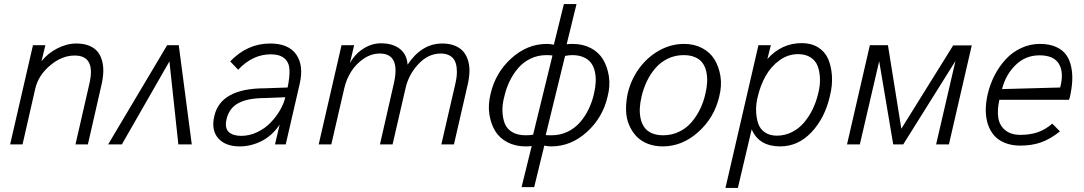

<svg xmlns="http://www.w3.org/2000/svg" viewBox="-20 -710 5330 944"><path d="M29.8 0 142.1 -487.8H203.1L184.1 -409.2Q215.3 -448.2 262 -472.2Q308.6 -496.1 356 -496.1Q391.6 -496.1 418 -485.4Q444.3 -474.6 459.5 -456.3Q474.6 -438 481.7 -411.9Q488.8 -385.7 487.8 -356.2Q486.8 -326.7 479 -293L412.1 0H351.1L418.9 -295.9Q452.6 -437 347.2 -437Q284.2 -437 226.6 -388.4Q168.9 -339.8 153.8 -275.9L90.8 0Z M511.7 0 801.8 -487.8H858.9L922.9 0H856.9L813 -408.2L579.1 0Z M1158.7 9.8Q1087.9 9.8 1052.7 -30.5Q1017.6 -70.8 1033.7 -139.2Q1064.5 -275.9 1282.7 -275.9L1394 -279.8Q1404.8 -330.1 1403.3 -366.2Q1401.9 -402.3 1378.9 -422.6Q1356 -442.9 1311 -442.9Q1222.2 -442.9 1150.9 -367.2L1111.8 -408.2Q1196.3 -496.1 1308.1 -496.1Q1398.9 -496.1 1436.8 -441.7Q1474.6 -387.2 1453.1 -295.9L1384.8 0H1332L1355 -97.2Q1318.4 -43 1266.4 -16.6Q1214.4 9.8 1158.7 9.8ZM1166 -42Q1205.6 -42 1243.7 -59.8Q1281.7 -77.6 1309.3 -106Q1336.9 -134.3 1356.2 -167.2Q1375.5 -200.2 1382.8 -231.9L1283.7 -228Q1200.7 -228 1153.8 -203.9Q1106.9 -179.7 1093.8 -124Q1084 -80.6 1104.5 -61.3Q1125 -42 1166 -42Z M1546.9 0 1659.2 -487.8H1721.2L1700.2 -398.9Q1723.6 -442.9 1765.4 -470Q1807.1 -497.1 1853 -497.1Q1910.2 -497.1 1945.3 -470.2Q1980.5 -443.4 1983.9 -392.1Q2053.2 -496.1 2154.3 -496.1Q2189.9 -496.1 2216.3 -485.4Q2242.7 -474.6 2258.3 -456.1Q2273.9 -437.5 2281.5 -411.9Q2289.1 -386.2 2288.1 -356.4Q2287.1 -326.7 2279.3 -293L2211.9 0H2149.9L2218.3 -295.9Q2223.6 -318.4 2225.6 -337.9Q2227.5 -357.4 2225.1 -378.2Q2222.7 -398.9 2214.6 -413.6Q2206.5 -428.2 2189.5 -437.5Q2172.4 -446.8 2147 -446.8Q2085.9 -446.8 2037.6 -395.5Q1989.3 -344.2 1974.1 -276.9L1910.2 0H1848.1L1916 -297.9Q1950.7 -446.8 1847.2 -446.8Q1805.7 -446.8 1768.1 -421.4Q1730.5 -396 1706.5 -357.9Q1682.6 -319.8 1672.9 -276.9L1608.9 0Z M2544.4 210 2594.2 7.8Q2583.5 9.8 2563.5 9.8Q2513.7 9.8 2474.6 -10.7Q2435.5 -31.2 2414.3 -66.4Q2393.1 -101.6 2386 -148.7Q2378.9 -195.8 2392.1 -249Q2416 -352.5 2494.1 -423.3Q2572.3 -494.1 2668.5 -494.1Q2685.5 -494.1 2703.1 -490.2L2752.4 -689.9H2814.5L2766.1 -492.2Q2776.4 -494.1 2795.4 -494.1Q2845.7 -494.1 2884.8 -473.6Q2923.8 -453.1 2945.1 -417.7Q2966.3 -382.3 2973.6 -335.2Q2981 -288.1 2967.3 -234.9Q2943.4 -131.3 2865.2 -60.8Q2787.1 9.8 2690.4 9.8Q2673.8 9.8 2656.2 5.9L2606.4 210ZM2565.4 -44.9Q2586.4 -44.9 2601.1 -47.9L2696.3 -437Q2687.5 -439 2666.5 -439Q2625 -439 2589.4 -422.1Q2553.7 -405.3 2528.6 -376.2Q2503.4 -347.2 2486.1 -311.5Q2468.8 -275.9 2459.5 -234.9Q2449.2 -197.3 2450.4 -162.8Q2451.7 -128.4 2461.9 -102.3Q2472.2 -76.2 2498.5 -60.5Q2524.9 -44.9 2565.4 -44.9ZM2692.4 -44.9Q2733.9 -44.9 2769.5 -61.8Q2805.2 -78.6 2830.6 -107.4Q2856 -136.2 2873.5 -172.1Q2891.1 -208 2900.4 -249Q2907.7 -280.3 2908.9 -307.4Q2910.2 -334.5 2904.5 -358.9Q2898.9 -383.3 2885.7 -400.9Q2872.6 -418.5 2849.1 -428.7Q2825.7 -439 2793.5 -439Q2777.8 -439 2758.3 -435.1L2663.1 -45.9Q2667.5 -44.9 2692.4 -44.9Z M3238.3 9.8Q3197.8 9.8 3164.3 -3.4Q3130.9 -16.6 3108.6 -40.3Q3086.4 -64 3072.8 -96.4Q3059.1 -128.9 3058.1 -167.5Q3057.1 -206.1 3065.9 -249Q3081.5 -316.9 3121.6 -372.6Q3161.6 -428.2 3220.2 -461.2Q3278.8 -494.1 3343.3 -494.1Q3393.1 -494.1 3432.1 -473.6Q3471.2 -453.1 3492.9 -417.7Q3514.6 -382.3 3522.2 -335.2Q3529.8 -288.1 3516.1 -234.9Q3492.2 -131.8 3413.3 -61Q3334.5 9.8 3238.3 9.8ZM3240.2 -44.9Q3282.2 -44.9 3317.9 -61.8Q3353.5 -78.6 3378.9 -107.9Q3404.3 -137.2 3421.6 -172.6Q3439 -208 3448.2 -249Q3455.6 -279.8 3456.8 -306.9Q3458 -334 3452.4 -358.6Q3446.8 -383.3 3433.8 -400.9Q3420.9 -418.5 3397.5 -428.7Q3374 -439 3341.3 -439Q3299.8 -439 3264.4 -422.1Q3229 -405.3 3203.6 -376.2Q3178.2 -347.2 3160.9 -311.3Q3143.6 -275.4 3134.3 -234.9Q3127 -204.1 3125.7 -177Q3124.5 -149.9 3130.1 -125.5Q3135.7 -101.1 3148.7 -83.3Q3161.6 -65.4 3184.8 -55.2Q3208 -44.9 3240.2 -44.9Z M3546.9 213.9 3709 -487.8H3770L3752.9 -419.9Q3822.8 -498 3921.9 -498Q3968.8 -498 4002.2 -477.3Q4035.6 -456.5 4051.3 -421.1Q4066.9 -385.7 4070.3 -338.1Q4073.7 -290.5 4060.1 -236.8Q4035.6 -129.9 3970 -60.1Q3904.3 9.8 3815.9 9.8Q3711.4 9.8 3675.8 -74.2L3607.9 213.9ZM3799.8 -43Q3838.9 -43 3873.3 -60.3Q3907.7 -77.6 3932.9 -107.2Q3958 -136.7 3975.6 -173.1Q3993.2 -209.5 4002.9 -251Q4012.7 -288.6 4011.5 -323.5Q4010.3 -358.4 4000.2 -385Q3990.2 -411.6 3965.6 -427.7Q3940.9 -443.8 3903.8 -443.8Q3854.5 -443.8 3812.7 -413.6Q3771 -383.3 3745.1 -337.6Q3719.2 -292 3706.1 -236.8Q3696.3 -199.2 3697.5 -164.1Q3698.7 -128.9 3708 -102.1Q3717.3 -75.2 3741 -59.1Q3764.6 -43 3799.8 -43Z M4144.5 0 4256.8 -487.8H4345.7L4411.6 -77.1L4666.5 -486.8H4757.8L4645.5 0H4582.5L4677.7 -410.2L4420.9 0H4371.6L4302.7 -409.2L4207.5 0Z M4996.6 5.9Q4953.6 5.9 4920.7 -7.6Q4887.7 -21 4867.4 -44.4Q4847.2 -67.9 4836.9 -99.9Q4826.7 -131.8 4826.7 -169.2Q4826.7 -206.5 4836.4 -248Q4848.1 -297.4 4870.8 -341.1Q4893.6 -384.8 4925.5 -419.2Q4957.5 -453.6 5001 -473.9Q5044.4 -494.1 5092.8 -494.1Q5138.7 -494.1 5171.4 -479.7Q5204.1 -465.3 5221.7 -440.9Q5239.3 -416.5 5246.6 -382.1Q5253.9 -347.7 5251.7 -310.3Q5249.5 -272.9 5239.7 -230Q5239.7 -231 5235.8 -219.2H4893.6Q4882.8 -171.4 4887.9 -133.1Q4893.1 -94.7 4921.4 -70.8Q4949.7 -46.9 4996.6 -46.9Q5044.4 -46.9 5081.8 -59.6Q5119.1 -72.3 5153.8 -102.1L5191.4 -64Q5143.6 -25.9 5098.4 -10Q5053.2 5.9 4996.6 5.9ZM4906.7 -272 5192.4 -279.8Q5211.9 -352.5 5186.8 -395.3Q5161.6 -438 5090.8 -438Q5022 -438 4973.1 -390.1Q4924.3 -342.3 4906.7 -272Z"/></svg>

Font: HK Grotesk Light Italic
Style: Regular
Weight: 300
Italic angle: -13°
Designer: Alfredo Marco Pradil and Stefan Peev
Foundry: Hanken Design Co.
Version: Version 1.000;PS 001.000;hotconv 1.0.88;makeotf.lib2.5.64775